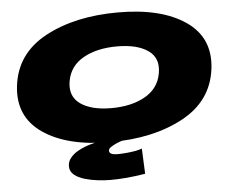

<svg xmlns="http://www.w3.org/2000/svg" viewBox="-58 -750 1247 1029"><g transform="rotate(-5 565.0 -235.5)"><path d="M512.5 8Q280.5 8 150.2 -82Q20 -172 40 -337Q61 -508.5 221.2 -594.8Q381.5 -681 613.5 -681Q845.5 -681 975.8 -591.5Q1106 -502 1086 -337Q1065 -165.5 904.8 -78.8Q744.5 8 512.5 8ZM534 -173Q642 -173 715.5 -214.5Q789 -256 803 -337Q817.5 -418 758.8 -459Q700 -500 592 -500Q484 -500 410.8 -459Q337.5 -418 323 -337Q309 -256 367.5 -214.5Q426 -173 534 -173ZM496.5 210Q465 210 427.8 205.8Q390.5 201.5 356.8 191.5Q323 181.5 301.2 163.5Q279.5 145.5 279.5 118.5Q279.5 93 294.8 73.8Q310 54.5 333.2 40.8Q356.5 27 381.5 18.2Q406.5 9.5 426 5.2Q445.5 1 453 0H595Q590.5 1 575.5 5.8Q560.5 10.5 543.2 18Q526 25.5 513.2 34.5Q500.5 43.5 500.5 53.5Q500.5 63 510 69.2Q519.5 75.5 546.5 75.5Q567 75.5 592.5 73.2Q618 71 641.2 66.8Q664.5 62.5 677 57L683 193Q676 194.5 646 198.8Q616 203 575.8 206.5Q535.5 210 496.5 210Z"/></g></svg>

Font: Anybody UltraExpanded Black
Style: Italic
Weight: 900
Width: 9
Italic angle: -10°
Designer: Tyler Finck
Foundry: Etcetera Type Company
Version: Version 1.010; ttfautohint (v1.8.3) -l 8 -r 50 -G 200 -x 14 